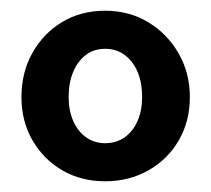

<svg xmlns="http://www.w3.org/2000/svg" viewBox="-20 -730 394 358"><path d="M20 -549Q20 -595 40.5 -631.5Q61 -668 96 -689Q131 -710 176 -710Q221 -710 256.5 -688.5Q292 -667 313 -630.5Q334 -594 334 -549Q334 -504 313.5 -468.5Q293 -433 257 -412.5Q221 -392 176 -392Q131 -392 96 -412.5Q61 -433 40.5 -468.5Q20 -504 20 -549ZM245 -549Q245 -576 236.5 -596Q228 -616 212.5 -627.5Q197 -639 176 -639Q155 -639 140 -627.5Q125 -616 116.5 -596Q108 -576 108 -549Q108 -524 116.5 -504.5Q125 -485 140.5 -474Q156 -463 176 -463Q197 -463 212.5 -474Q228 -485 236.5 -504.5Q245 -524 245 -549Z"/></svg>

Font: Mach
Style: Regular
Weight: 400
Version: Version 1.002